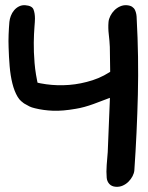

<svg xmlns="http://www.w3.org/2000/svg" viewBox="-20 -716 566 736"><path d="M114 -645Q114 -665 108.5 -679.5Q103 -694 77 -696Q64 -697 53 -691.5Q42 -686 34 -676.5Q26 -667 21.5 -655Q17 -643 16 -632Q14 -609 13 -583.5Q12 -558 13 -534Q14 -498 17 -462Q20 -426 27.5 -396Q35 -366 47.5 -345Q60 -324 79 -318Q105 -309 121 -325Q137 -341 128 -381Q116 -431 112.5 -474.5Q109 -518 109.5 -552.5Q110 -587 112 -611Q114 -635 114 -645ZM424 0Q438 1 450.5 -4.5Q463 -10 472.5 -19.5Q482 -29 488 -40.5Q494 -52 495 -63Q505 -208 508.5 -353Q512 -498 504 -644Q504 -653 502.5 -661.5Q501 -670 497.5 -677.5Q494 -685 486.5 -690Q479 -695 466 -696Q453 -697 440.5 -691.5Q428 -686 418.5 -676.5Q409 -667 403 -655Q397 -643 396 -632Q394 -609 397 -584Q400 -559 401 -536Q402 -484 402.5 -433Q403 -382 401 -330Q399 -281 397 -232Q395 -183 393 -133Q391 -110 389 -83.5Q387 -57 389 -35Q390 -21 399 -11Q408 -1 424 0ZM454 -400Q449 -412 445 -423Q441 -434 437.5 -442Q434 -450 429.5 -453.5Q425 -457 420 -453Q380 -423 335 -408.5Q290 -394 245 -390.5Q200 -387 157 -393Q114 -399 78 -412Q69 -416 59.5 -407.5Q50 -399 49 -376Q47 -351 54.5 -338.5Q62 -326 73 -319Q85 -312 93 -308Q101 -304 114 -301Q146 -293 183 -291.5Q220 -290 271 -299Q302 -304 339 -317.5Q376 -331 404 -342Q415 -346 428 -351Q441 -356 451 -362Q465 -372 454 -400Z"/></svg>

Font: Balpaq
Style: Regular
Weight: 400
Designer: Abay Emes
Version: Version 1.000